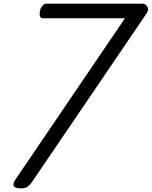

<svg xmlns="http://www.w3.org/2000/svg" viewBox="-20 -1018 831 1051"><path d="M93 13Q59 12 54.5 -1.5Q50 -15 67 -39L664 -918H217Q206 -918 201.5 -923.5Q197 -929 197 -940Q197 -966 208.5 -982Q220 -998 235 -998H761Q775 -998 786 -982.5Q797 -967 782 -944L160 -29Q146 -7 131.5 3.5Q117 14 93 13Z"/></svg>

Font: Playwrite AU QLD
Style: Regular
Weight: 400
Designer: Veronika Burian, José Scaglione
Foundry: TypeTogether
Version: Version 1.002